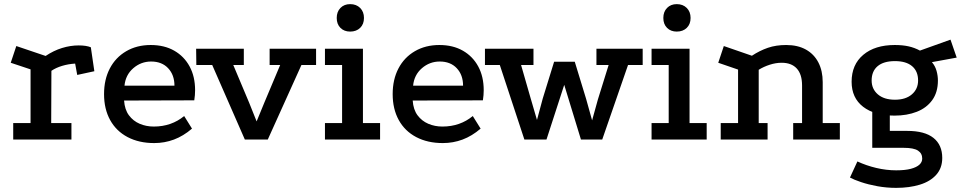

<svg xmlns="http://www.w3.org/2000/svg" viewBox="-20 -676 4672 930"><path d="M201 -405Q240 -431 280.5 -443.5Q321 -456 361 -456Q398 -456 420 -447L437 -331L354 -313L344 -368Q311 -366 281 -357Q251 -348 229 -333L228 -80H326V0H44V-80H128V-340L32 -372L59 -453Z M910 -53Q868 -17 822.5 0Q777 17 727 17Q653 17 598 -12Q543 -41 513.5 -94.5Q484 -148 484 -220Q484 -291 512 -344.5Q540 -398 591.5 -428Q643 -458 710 -458Q776 -458 824 -430.5Q872 -403 898.5 -354Q925 -305 925 -239Q925 -228 924 -215Q923 -202 921 -190L581 -189Q584 -145 604.5 -117.5Q625 -90 656.5 -76.5Q688 -63 725 -63Q768 -63 805 -76Q842 -89 872 -114ZM825 -261Q825 -313 794.5 -345.5Q764 -378 712 -378Q663 -378 625.5 -345.5Q588 -313 583 -261Z M930 -440H1161V-361H1110L1187 -178L1223 -88L1260 -178L1337 -361H1286V-440H1511V-361H1440L1277 0H1166L1008 -361H931Z M1554 -440H1738V-80H1821V0H1554V-80H1637V-361H1554ZM1676 -656Q1706 -656 1724.5 -637.5Q1743 -619 1743 -589Q1743 -559 1724.5 -541Q1706 -523 1676 -523Q1647 -523 1629 -541Q1611 -559 1611 -589Q1611 -619 1629 -637.5Q1647 -656 1676 -656Z M2308 -53Q2266 -17 2220.5 0Q2175 17 2125 17Q2051 17 1996 -12Q1941 -41 1911.5 -94.5Q1882 -148 1882 -220Q1882 -291 1910 -344.5Q1938 -398 1989.5 -428Q2041 -458 2108 -458Q2174 -458 2222 -430.5Q2270 -403 2296.5 -354Q2323 -305 2323 -239Q2323 -228 2322 -215Q2321 -202 2319 -190L1979 -189Q1982 -145 2002.5 -117.5Q2023 -90 2054.5 -76.5Q2086 -63 2123 -63Q2166 -63 2203 -76Q2240 -89 2270 -114ZM2223 -261Q2223 -313 2192.5 -345.5Q2162 -378 2110 -378Q2061 -378 2023.5 -345.5Q1986 -313 1981 -261Z M2520 0 2401 -361H2329V-440H2564V-361H2504L2550 -201L2581 -95L2609 -199L2664 -377H2764L2819 -197L2848 -93L2876 -194L2928 -361H2869V-440H3093V-361H3022L2897 0H2794L2713 -265L2627 0Z M3136 -440H3320V-80H3403V0H3136V-80H3219V-361H3136ZM3258 -656Q3288 -656 3306.5 -637.5Q3325 -619 3325 -589Q3325 -559 3306.5 -541Q3288 -523 3258 -523Q3229 -523 3211 -541Q3193 -559 3193 -589Q3193 -619 3211 -637.5Q3229 -656 3258 -656Z M3471 0V-80H3555V-339L3459 -372L3486 -453L3622 -406Q3660 -431 3699.5 -444.5Q3739 -458 3788 -458Q3844 -458 3883.5 -436Q3923 -414 3944 -373.5Q3965 -333 3965 -278V-80H4048V0H3822V-80H3865V-262Q3865 -316 3839.5 -344Q3814 -372 3766 -372Q3738 -372 3708.5 -362.5Q3679 -353 3655 -338V-80H3698V0Z M4313 -116Q4216 -116 4160.5 -159Q4105 -202 4105 -280Q4105 -363 4161.5 -410.5Q4218 -458 4314 -458Q4352 -458 4381 -451.5Q4410 -445 4436 -431L4584 -484L4614 -397L4494 -375Q4510 -356 4516.5 -332.5Q4523 -309 4523 -286Q4523 -229 4495.5 -191Q4468 -153 4420.5 -134.5Q4373 -116 4313 -116ZM4321 234Q4274 234 4230 226Q4186 218 4150.5 206Q4115 194 4097 184L4133 106Q4176 126 4224.5 137.5Q4273 149 4321 149Q4365 149 4392.5 141.5Q4420 134 4433.5 121.5Q4447 109 4447 92Q4447 67 4426.5 53.5Q4406 40 4357 40H4205V-156L4290 -134V-42H4374Q4459 -42 4501.5 -8Q4544 26 4544 89Q4544 138 4515 170.5Q4486 203 4435.5 218.5Q4385 234 4321 234ZM4315 -193Q4367 -193 4397 -219Q4427 -245 4427 -286Q4427 -331 4398 -355.5Q4369 -380 4315 -380Q4260 -380 4231 -355.5Q4202 -331 4202 -286Q4202 -245 4232 -219Q4262 -193 4315 -193Z"/></svg>

Font: Podkova SemiBold
Style: Regular
Weight: 600
Designer: Ilya Yudin
Foundry: Cyreal (www.cyreal.org)
Version: Version 2.103